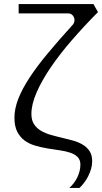

<svg xmlns="http://www.w3.org/2000/svg" viewBox="-20 -736 507 955"><path d="M467.3 -675.8Q397.9 -606 337.4 -536.1Q276.9 -466.3 232.2 -400.6Q187.5 -335 161.9 -275.9Q136.2 -216.8 136.2 -168.9Q136.2 -138.2 149.2 -118.4Q162.1 -98.6 183.3 -85.9Q204.6 -73.2 231.7 -65.4Q258.8 -57.6 287.4 -51Q315.9 -44.4 343 -36.9Q370.1 -29.3 391.4 -16.6Q412.6 -3.9 425.5 15.6Q438.5 35.2 438.5 65.9Q438.5 85.9 432.9 104.7Q427.2 123.5 418.5 140.9Q409.7 158.2 398.4 172.9Q387.2 187.5 375.5 198.7H324.7Q336.4 188.5 346.4 175.5Q356.4 162.6 363.8 147.7Q371.1 132.8 375.5 116.5Q379.9 100.1 379.9 83Q379.9 58.6 365.7 44.7Q351.6 30.8 328.6 23.2Q305.7 15.6 276.1 11.5Q246.6 7.3 215.8 2.2Q185.1 -2.9 155.5 -11.5Q126 -20 103 -36.6Q80.1 -53.2 65.9 -80.6Q51.8 -107.9 51.8 -150.9Q51.8 -194.8 70.8 -243.9Q89.8 -293 126.7 -349.4Q163.6 -405.8 217.8 -470.9Q272 -536.1 341.8 -612.8Q346.2 -617.7 348.4 -623.8Q350.6 -629.9 350.6 -635.7Q350.6 -648.4 342 -658.9Q333.5 -669.4 318.8 -669.4H72.8V-715.8H444.8Z"/></svg>

Font: Arian Grqi
Style: Regular
Weight: 400
Designer: Ruben Hakobyan (Tarumian)
Foundry: Ruben Hakobyan (Tarumian)
Version: Version 1.003